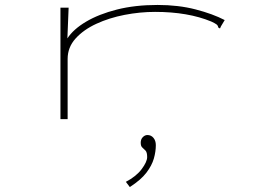

<svg xmlns="http://www.w3.org/2000/svg" viewBox="-20 -480 1040 775"><path d="M224 -449H257L252 -325Q276 -362 327.5 -392.5Q379 -423 452 -441.5Q525 -460 616 -460Q700 -460 769.5 -442Q839 -424 887 -399L872 -374L868 -365L861 -369Q860 -377 854 -381.5Q848 -386 833 -393Q739 -432 606 -432Q545 -432 483 -420Q421 -408 369 -384Q317 -360 285 -324.5Q253 -289 253 -242V1H224ZM504 275 488 254Q530 232 552 202.5Q574 173 574 154Q574 135 567.5 128Q561 121 554.5 115.5Q548 110 548 96Q548 82 556.5 73.5Q565 65 575 65Q590 65 599.5 76.5Q609 88 609 106Q609 132 601 160Q593 188 571 217Q549 246 504 275Z"/></svg>

Font: Inconsolata UltraExpanded ExtraLight
Style: Regular
Weight: 200
Width: 9
Monospace: yes
Designer: Raph Levien, Cyreal, Brenton Simpson
Foundry: Raph Levien, Cyreal, Google
Version: Version 3.001; ttfautohint (v1.8.2.53-6de2)